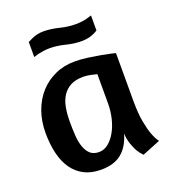

<svg xmlns="http://www.w3.org/2000/svg" viewBox="-128 -782 792 887"><g transform="rotate(-20 268.0 -339.0)"><path d="M467 -241Q467 -181 474.5 -140.5Q482 -100 491 -75Q502 -45 515 -28L426 8Q413 -5 402 -23Q393 -39 385 -61.5Q377 -84 375 -115Q358 -55 320.5 -24.5Q283 6 219 6Q172 6 137.5 -11.5Q103 -29 80 -61.5Q57 -94 46 -140Q35 -186 35 -242Q35 -299 52.5 -347.5Q70 -396 101.5 -431Q133 -466 177 -486Q221 -506 274 -506Q304 -506 336.5 -501.5Q369 -497 397 -492Q425 -487 444.5 -482.5Q464 -478 467 -477ZM353 -271V-415Q343 -418 323 -422Q303 -426 287 -426Q249 -426 224.5 -413Q200 -400 185 -377Q170 -354 164 -322Q158 -290 158 -252Q158 -217 160 -185Q162 -153 170.5 -128Q179 -103 195 -88.5Q211 -74 238 -74Q263 -74 284 -91Q305 -108 320.5 -135.5Q336 -163 344.5 -198.5Q353 -234 353 -271ZM106 -663Q117 -669 129 -674Q140 -679 154 -682.5Q168 -686 185 -686Q222 -686 261.5 -676Q301 -666 338 -666Q355 -666 369.5 -668Q384 -670 395 -673Q407 -676 418 -680V-606Q407 -599 395 -594Q384 -589 369.5 -586Q355 -583 338 -583Q301 -583 261.5 -593Q222 -603 185 -603Q168 -603 154 -600.5Q140 -598 129 -596Q117 -592 106 -589Z"/></g></svg>

Font: Amaranth
Style: Regular
Weight: 400
Designer: Gesine Todt
Foundry: Gesine Todt
Version: Version 1.001